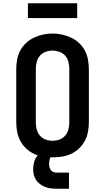

<svg xmlns="http://www.w3.org/2000/svg" viewBox="-20 -950 640 1169"><path d="M300 8Q271 8 242 3.5Q213 -1 186.5 -13.5Q160 -26 138.5 -46.5Q117 -67 103.5 -92.5Q90 -118 84.5 -147Q79 -176 79 -205V-530Q79 -559 84.5 -588Q90 -617 103.5 -642.5Q117 -668 139 -688.5Q161 -709 187 -721Q213 -733 242 -739.5Q271 -746 300 -746Q329 -746 358 -739.5Q387 -733 413 -721Q439 -709 461 -688.5Q483 -668 496.5 -642.5Q510 -617 515.5 -588Q521 -559 521 -530V-205Q521 -176 515.5 -147Q510 -118 496.5 -92.5Q483 -67 461.5 -46.5Q440 -26 413.5 -13.5Q387 -1 358 3.5Q329 8 300 8ZM300 -93Q322 -93 342.5 -100.5Q363 -108 377 -124.5Q391 -141 396.5 -162.5Q402 -184 402 -205V-530Q402 -552 396.5 -573.5Q391 -595 377 -611Q363 -627 341.5 -634.5Q320 -642 299 -642Q277 -642 256.5 -634Q236 -626 222.5 -610Q209 -594 203.5 -572.5Q198 -551 198 -530V-205Q198 -184 203.5 -162.5Q209 -141 223 -124.5Q237 -108 257.5 -100.5Q278 -93 300 -93ZM325 199Q307 199 289.5 197Q272 195 255.5 188.5Q239 182 224.5 171.5Q210 161 200 146.5Q190 132 186 114.5Q182 97 182 79Q182 56 189 32.5Q196 9 213 -7.5Q230 -24 253 -31Q276 -38 300 -38V0Q293 0 288.5 6.5Q284 13 282.5 20Q281 27 280 34Q279 41 279 48Q279 58 281.5 68Q284 78 290 86Q296 94 305.5 97.5Q315 101 325 101H400V199ZM150 -840V-930H450V-840Z"/></svg>

Font: Iosevka Slab Extended
Style: Bold
Weight: 700
Width: 7
Monospace: yes
Designer: Belleve Invis
Foundry: Belleve Invis
Version: Version 11.1.0; ttfautohint (v1.8.3)